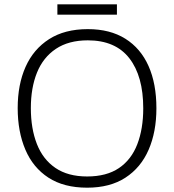

<svg xmlns="http://www.w3.org/2000/svg" viewBox="-20 -860 808 890"><path d="M705 -358Q705 -249 669 -166Q633 -83 561.5 -36.5Q490 10 384 10Q276 10 204.5 -36.5Q133 -83 97.5 -166.5Q62 -250 62 -359Q62 -468 98.5 -550Q135 -632 207.5 -678.5Q280 -725 387 -725Q490 -725 561 -680.5Q632 -636 668.5 -554Q705 -472 705 -358ZM123 -359Q123 -264 151 -192.5Q179 -121 237 -81.5Q295 -42 384 -42Q474 -42 531.5 -81Q589 -120 616.5 -191.5Q644 -263 644 -358Q644 -507 579.5 -590Q515 -673 387 -673Q298 -673 239 -633.5Q180 -594 151.5 -523.5Q123 -453 123 -359ZM522 -840V-792H246V-840Z"/></svg>

Font: Noto Sans Lao Light
Style: Regular
Weight: 300
Designer: Monotype Design Team
Foundry: Monotype Imaging Inc.
Version: Version 2.003; ttfautohint (v1.8.4.7-5d5b)